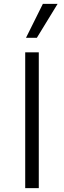

<svg xmlns="http://www.w3.org/2000/svg" viewBox="-20 -970 330 990"><path d="M110 -700H180V0H110ZM201 -950H277L170 -775H114Z"/></svg>

Font: Niramit Light
Style: Regular
Weight: 300
Designer: Katatrad Aksorn Co.,Ltd.
Foundry: Cadson Demak Co.,Ltd.
Version: Version 1.000; ttfautohint (v1.6)